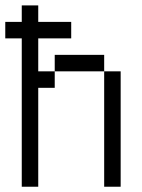

<svg xmlns="http://www.w3.org/2000/svg" viewBox="-20 -708 540 728"><path d="M125 -625H250V-562.5H125V-437.5H187.5V-375H125V0H62.5V-562.5H0V-625H62.5V-687.5H125ZM187.5 -500H375V-437.5H187.5ZM375 -437.5H437.5V0H375Z"/></svg>

Font: 寒蝉点阵体 16px
Style: Regular
Weight: 400
Designer: Designed by Warren2060
Foundry: ChillType
Version: Version 1.000